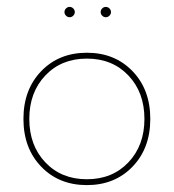

<svg xmlns="http://www.w3.org/2000/svg" viewBox="-20 -532 504 557"><path d="M352.5 -61Q399 -110 399 -187Q399 -264 352.5 -313Q306 -362 232 -362Q158 -362 111.5 -313Q65 -264 65 -187Q65 -110 111.5 -61Q158 -12 232 -12Q306 -12 352.5 -61ZM99.5 -48.5Q48 -102 48 -187Q48 -272 99.5 -325.5Q151 -379 232 -379Q313 -379 364.5 -325.5Q416 -272 416 -187Q416 -102 364.5 -48.5Q313 5 232 5Q151 5 99.5 -48.5ZM171.5 -486.5Q167 -491 167 -497Q167 -503 171.5 -507.5Q176 -512 182 -512Q188 -512 192.5 -507.5Q197 -503 197 -497Q197 -491 192.5 -486.5Q188 -482 182 -482Q176 -482 171.5 -486.5ZM276.5 -486.5Q272 -491 272 -497Q272 -503 276.5 -507.5Q281 -512 287 -512Q293 -512 297.5 -507.5Q302 -503 302 -497Q302 -491 297.5 -486.5Q293 -482 287 -482Q281 -482 276.5 -486.5Z"/></svg>

Font: Flamenco Light
Style: Regular
Weight: 300
Designer: Luciano Vergara
Foundry: Luciano Vergara
Version: Version 1.003